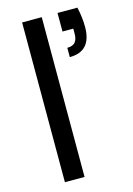

<svg xmlns="http://www.w3.org/2000/svg" viewBox="-114 -800 597 859"><g transform="rotate(-15 184.5 -370.0)"><path d="M168 -740V0H77V-740ZM344 -648Q344 -535 243 -535V-578Q268 -578 279.5 -591Q291 -604 291 -631V-654H241V-740H333Q344 -692 344 -648Z"/></g></svg>

Font: Poppins A&M
Style: Regular-A&M
Weight: 400
Designer: Ninad Kale (Devanagari), Jonny Pinhorn (Latin)
Foundry: Indian Type Foundry
Version: 4.004